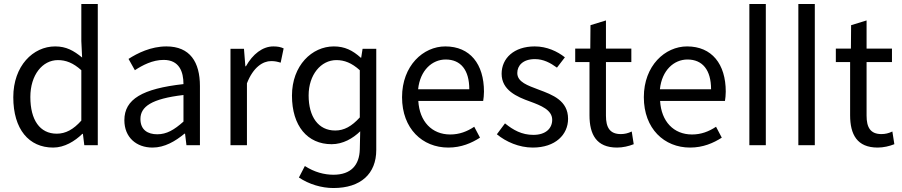

<svg xmlns="http://www.w3.org/2000/svg" viewBox="-20 -732 4548 968"><path d="M47 -242C47 -80 126 12 248 12C305 12 357 -20 395 -57H398L405 0H473V-712H390V-525L394 -442C351 -477 314 -498 258 -498C147 -498 47 -400 47 -242ZM390 -124C350 -79 311 -58 266 -58C181 -58 133 -127 133 -243C133 -354 194 -429 272 -429C312 -429 349 -415 390 -378Z M607 -126C607 -39 668 12 749 12C810 12 864 -20 910 -58H913L920 0H988V-298C988 -419 938 -498 819 -498C741 -498 673 -464 628 -435L660 -378C698 -403 749 -430 805 -430C884 -430 905 -370 905 -308C698 -285 607 -232 607 -126ZM905 -119C858 -77 820 -55 773 -55C725 -55 688 -77 688 -132C688 -194 743 -234 905 -253Z M1142 -486V0H1225V-312C1257 -394 1306 -424 1347 -424C1367 -424 1378 -421 1395 -416L1410 -488C1395 -495 1380 -498 1358 -498C1304 -498 1254 -459 1220 -398H1217L1210 -486Z M1487 163C1538 197 1601 216 1661 216C1799 216 1877 144 1877 24V-486H1808L1801 -441H1799C1758 -478 1718 -498 1663 -498C1553 -498 1452 -402 1452 -250C1452 -97 1530 -5 1652 -5C1709 -5 1759 -34 1796 -70L1794 21C1792 100 1750 149 1661 149C1615 149 1565 136 1517 105ZM1794 -140C1753 -95 1715 -74 1670 -74C1585 -74 1536 -143 1536 -251C1536 -355 1598 -429 1676 -429C1716 -429 1753 -415 1794 -378Z M2007 -242C2007 -83 2110 12 2240 12C2306 12 2358 -11 2400 -38L2371 -93C2335 -69 2296 -54 2250 -54C2157 -54 2095 -120 2089 -223H2416C2418 -235 2420 -253 2420 -270C2420 -409 2350 -498 2225 -498C2114 -498 2007 -401 2007 -242ZM2346 -282H2088C2098 -378 2159 -432 2227 -432C2303 -432 2346 -379 2346 -282Z M2485 -55C2531 -17 2597 12 2666 12C2781 12 2844 -54 2844 -133C2844 -225 2766 -254 2696 -280C2641 -301 2588 -318 2588 -364C2588 -401 2616 -434 2677 -434C2720 -434 2755 -415 2788 -391L2828 -443C2790 -473 2737 -498 2676 -498C2571 -498 2509 -438 2509 -360C2509 -278 2585 -244 2653 -220C2707 -200 2764 -178 2764 -128C2764 -86 2733 -52 2669 -52C2611 -52 2568 -76 2526 -110Z M3091 12C3120 12 3150 5 3175 -5L3165 -69C3146 -60 3129 -56 3110 -56C3054 -56 3035 -90 3035 -149V-419H3163V-487H3035V-629L2957 -605L2956 -487H2880V-419H2952V-151C2952 -54 2987 12 3091 12Z M3226 -242C3226 -83 3329 12 3459 12C3525 12 3577 -11 3619 -38L3590 -93C3554 -69 3515 -54 3469 -54C3376 -54 3314 -120 3308 -223H3635C3637 -235 3639 -253 3639 -270C3639 -409 3569 -498 3444 -498C3333 -498 3226 -401 3226 -242ZM3565 -282H3307C3317 -378 3378 -432 3446 -432C3522 -432 3565 -379 3565 -282Z M3758 -712V0H3841V-712Z M4005 -712V0H4088V-712Z M4405 12C4434 12 4464 5 4489 -5L4479 -69C4460 -60 4443 -56 4424 -56C4368 -56 4349 -90 4349 -149V-419H4477V-487H4349V-629L4271 -605L4270 -487H4194V-419H4266V-151C4266 -54 4301 12 4405 12Z"/></svg>

Font: Cambridge Sans
Style: Regular
Weight: 400
Version: Version 2.020;PS 002.020;hotconv 1.0.88;makeotf.lib2.5.64775